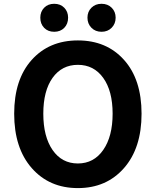

<svg xmlns="http://www.w3.org/2000/svg" viewBox="-20 -964 810 998"><path d="M53.7 -373Q53.7 -550.8 144.5 -652.3Q235.4 -753.9 384.8 -753.9Q534.2 -753.9 625 -652.3Q715.8 -550.8 715.8 -373Q715.8 -194.3 624.5 -90.3Q533.2 13.7 384.8 13.7Q236.3 13.7 145 -90.3Q53.7 -194.3 53.7 -373ZM253.4 -184.1Q301.8 -114.3 384.8 -114.3Q467.8 -114.3 516.6 -184.6Q565.4 -254.9 565.4 -373Q565.4 -491.2 516.6 -559.1Q467.8 -627 384.8 -627Q301.8 -627 253.4 -559.6Q205.1 -492.2 205.1 -373Q205.1 -253.9 253.4 -184.1ZM189.5 -872.1Q189.5 -903.3 209.5 -923.8Q229.5 -944.3 261.7 -944.3Q293.9 -944.3 314 -923.8Q334 -903.3 334 -872.1Q334 -839.8 314 -819.3Q293.9 -798.8 261.7 -798.8Q229.5 -798.8 209.5 -819.3Q189.5 -839.8 189.5 -872.1ZM560.5 -819.8Q540 -798.8 507.8 -798.8Q475.6 -798.8 455.1 -819.8Q434.6 -840.8 434.6 -872.1Q434.6 -903.3 455.1 -923.8Q475.6 -944.3 507.8 -944.3Q540 -944.3 560.5 -923.8Q581.1 -903.3 581.1 -872.1Q581.1 -840.8 560.5 -819.8Z"/></svg>

Font: Gen Shin Gothic Bold
Style: Bold
Weight: 700
Designer: [Source Han Sans]
Ryoko NISHIZUKA  (kana & ideographs); Paul D. Hunt (Latin, Greek & Cyrillic); Wenlong ZHANG  (bopomofo
Version: Version 1.002.20150607